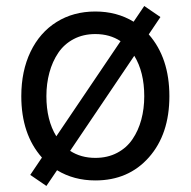

<svg xmlns="http://www.w3.org/2000/svg" viewBox="-20 -591 637 641"><path d="M476.6 -476.2Q545.5 -397.7 545.5 -269.9Q545.5 -143.1 477.3 -65.9Q409.1 11.4 298.3 11.4Q226.6 11.4 170.5 -22.7L134.9 29.8L81 -7.1L120 -65Q51.1 -142.8 51.1 -269.9Q51.1 -354 82 -418.3Q112.9 -482.6 169 -517.6Q225.1 -552.6 298.3 -552.6Q370 -552.6 426.1 -518.5L461.6 -571L515.6 -534.1ZM134.9 -269.9Q134.9 -190 168 -136L382.5 -453.5Q346.9 -477.3 298.3 -477.3Q257.5 -477.3 225.7 -460.4Q193.9 -443.5 174.4 -414.4Q154.8 -385.3 144.9 -348.5Q134.9 -311.8 134.9 -269.9ZM298.3 -63.9Q339.1 -63.9 370.9 -80.6Q402.7 -97.3 422.2 -126.1Q441.8 -154.8 451.7 -191.4Q461.6 -228 461.6 -269.9Q461.6 -350.5 428.3 -404.8L214.1 -87.4Q250 -63.9 298.3 -63.9Z"/></svg>

Font: TID UI
Style: Regular
Weight: 400
Designer: The TID Project Authors
Foundry: Bakken & Bæck
Version: Version 1.001;hotconv 1.0.109;makeotfexe 2.5.65596